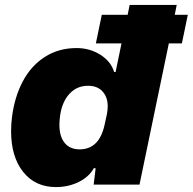

<svg xmlns="http://www.w3.org/2000/svg" viewBox="-20 -749 782 779"><path d="M25 -217Q25 -248 29 -276Q39 -355 72 -418Q105 -481 161 -517.5Q217 -554 291 -554Q344 -554 387 -527Q430 -500 443 -457H449L473 -573H369L393 -689H498L506 -729H697L689 -689H742L718 -573H665L546 0H360L368 -66L361 -67Q342 -32 300 -11Q258 10 207 10Q123 10 74 -51.5Q25 -113 25 -217ZM404 -241 414 -287Q417 -304 417 -318Q417 -355 396 -378Q375 -401 337 -401Q292 -401 262 -368.5Q232 -336 224 -281Q221 -260 221 -243Q221 -195 242.5 -169Q264 -143 303 -143Q382 -143 404 -241Z"/></svg>

Font: Mona Sans Black
Style: Italic
Weight: 900
Italic angle: -11.7°
Designer: Deni Anggara
Foundry: GitHub
Version: Version 2.000